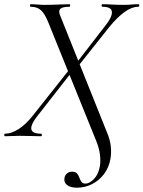

<svg xmlns="http://www.w3.org/2000/svg" viewBox="-37 -645 679 909"><path d="M326.8 243.6Q296.8 243.6 280.5 231Q264.2 218.4 268.4 197Q270.4 184.8 280 176.3Q289.6 167.8 304.2 167.8Q320.6 167.8 327.6 176.1Q334.6 184.4 338.5 195.6Q342.4 206.8 348.3 215.5Q354.2 224.2 367.6 224.2Q386.2 224.2 407.4 202.9Q428.6 181.6 435.8 142.4Q440 119.2 436.2 87.1Q432.4 55 416 15.8L190.4 -542Q174.4 -580.8 156.5 -596.9Q138.6 -613 108.6 -613Q104.8 -613 104.8 -619Q104.8 -625 108.6 -625Q124.2 -625 140.9 -623.5Q157.6 -622 173 -622Q209 -622 239.2 -623.5Q269.4 -625 291.4 -625Q295.2 -625 295.2 -619Q295.2 -613 291.4 -613Q260.2 -613 249.3 -603.8Q238.4 -594.6 247.2 -573L469.2 -18.8Q483.8 14.8 487.4 46.9Q491 79 485.8 107.6Q478.6 148.6 455 179.5Q431.4 210.4 398 227Q364.6 243.6 326.8 243.6ZM-12.8 0Q-16.8 0 -16.8 -6Q-16.8 -12 -12.8 -12Q16.4 -12 50.6 -33.6Q84.8 -55.2 118.8 -98.2L286 -309.2L297.6 -297.4L138.8 -94.2Q117.4 -66.6 112.3 -48.2Q107.2 -29.8 118.9 -20.9Q130.6 -12 157.4 -12Q161.4 -12 161.4 -6Q161.4 0 157.4 0Q135.4 0 112 -1Q88.6 -2 55.6 -2Q34.8 -2 20.9 -1Q7 0 -12.8 0ZM320.4 -315.8 309.4 -326.6 461.8 -523.6Q485.6 -553.8 491.1 -573.7Q496.6 -593.6 485.8 -603.3Q475 -613 448 -613Q444 -613 444 -619Q444 -625 448 -625Q470 -625 493 -623.5Q516 -622 550 -622Q570 -622 584.6 -623.5Q599.2 -625 617.4 -625Q622.4 -625 622.4 -619Q622.4 -613 617.4 -613Q587.4 -613 553.2 -588.6Q519 -564.2 481.8 -518.8Z"/></svg>

Font: Cormorant Light
Style: Italic
Weight: 300
Italic angle: -10°
Designer: Christian Thalmann (Catharsis Fonts)
Foundry: Catharsis Fonts
Version: Version 4.000